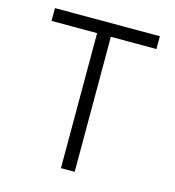

<svg xmlns="http://www.w3.org/2000/svg" viewBox="-104 -782 794 870"><g transform="rotate(15 293.0 -346.5)"><path d="M260.7 0V-633.3H46.9V-693.4H539.1V-633.3H325.2V0Z"/></g></svg>

Font: Cascadia Mono PL Light
Style: Regular
Weight: 300
Monospace: yes
Designer: Aaron Bell
Foundry: Saja Typeworks
Version: Version 2404.023; ttfautohint (v1.8.4)